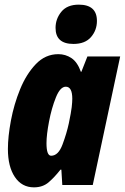

<svg xmlns="http://www.w3.org/2000/svg" viewBox="-20 -796 537 826"><path d="M200 -126Q180 -126 180 -180Q180 -216 191 -273.5Q202 -331 220.5 -377Q239 -423 263 -423Q291 -423 291 -371Q291 -357 288.5 -335Q286 -313 276 -265Q267 -223 249 -174.5Q231 -126 200 -126ZM126 10Q164 10 189.5 -12Q215 -34 240 -66H244L248 0H379L497 -553H356L330 -487H328Q313 -529 287.5 -546Q262 -563 231 -563Q175 -563 134 -520Q93 -477 66.5 -412Q40 -347 27 -277.5Q14 -208 14 -155Q14 -79 44 -34.5Q74 10 126 10ZM296 -607Q346 -607 371.5 -636.5Q397 -666 397 -706Q397 -776 319 -776Q269 -776 244 -745.5Q219 -715 219 -676Q219 -607 296 -607Z"/></svg>

Font: Noto Sans Display Condensed Black
Style: Italic
Weight: 900
Width: 3
Italic angle: -192°
Designer: Monotype Design Team
Foundry: Monotype Imaging Inc.
Version: Version 1.900